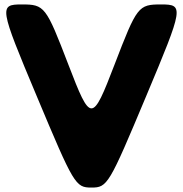

<svg xmlns="http://www.w3.org/2000/svg" viewBox="-20 -845 824 865"><path d="M392 0C464 0 471 -12 639 -413C807 -813 809 -825 706 -825C603 -825 597 -817 496 -554C395 -291 389 -291 288 -554C187 -817 181 -825 78 -825C-25 -825 -23 -813 145 -413C313 -12 320 0 392 0Z"/></svg>

Font: Hussar Print
Style: Bold
Weight: 700
Foundry: Cannot Into Space Fonts
Version: Version 2.00